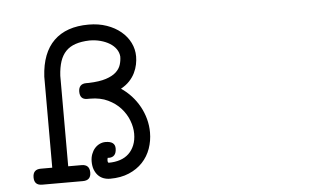

<svg xmlns="http://www.w3.org/2000/svg" viewBox="-46 -677 1297 766"><g transform="rotate(-5 602.0 -294.0)"><path d="M93.3 16.6Q61.5 16.6 61.5 -15.1Q61.5 -47.4 93.3 -47.4H139.2V-412.1Q144.5 -506.8 194.1 -555.2Q243.7 -603.5 333 -603.5Q373 -603.5 405.8 -592Q438.5 -580.6 461.9 -561Q485.4 -541.5 498.3 -515.6Q511.2 -489.7 511.2 -460.4Q511.2 -445.3 507.8 -428.5Q504.4 -411.6 496.3 -395Q488.3 -378.4 474.4 -363.5Q460.4 -348.6 439.9 -337.4Q462.4 -322.3 481 -302Q499.5 -281.7 512.7 -257.8Q525.9 -233.9 533 -207.3Q540 -180.7 540 -153.8Q540 -120.1 529.1 -89.1Q518.1 -58.1 496.1 -34.7Q474.1 -11.2 441.4 2.7Q408.7 16.6 365.7 16.6Q351.6 16.6 339.1 12Q326.7 7.3 317.6 -2.2Q308.6 -11.7 303.2 -25.6Q297.9 -39.6 297.9 -58.1Q297.9 -74.2 303 -87.6Q308.1 -101.1 316.4 -110.6Q324.7 -120.1 335.9 -125.5Q347.2 -130.9 359.4 -130.9Q397.9 -130.9 397.9 -102.1Q397.9 -84.5 390.1 -75.7Q382.3 -66.9 368.2 -66.9Q367.2 -66.9 365.7 -67.1Q364.3 -67.4 363.3 -67.4Q361.3 -64 361.3 -56.2Q361.3 -52.7 362.5 -50Q363.8 -47.4 365.7 -47.4Q390.6 -47.4 411.1 -54.2Q431.6 -61 446 -74.7Q460.4 -88.4 468.5 -108.4Q476.6 -128.4 476.6 -154.3Q476.6 -179.7 466.3 -206.8Q456.1 -233.9 435.8 -256.6Q415.5 -279.3 385 -293.9Q354.5 -308.6 313.5 -308.6H301.8Q272.9 -308.6 272.9 -340.3Q272.9 -355 280.5 -363.3Q288.1 -371.6 303.7 -371.6H314.5Q356.9 -373 383.1 -381.6Q409.2 -390.1 423.6 -403.3Q438 -416.5 443.1 -432.9Q448.2 -449.2 448.2 -465.8Q446.8 -481.9 437.3 -495.6Q427.7 -509.3 411.9 -519Q396 -528.8 375.2 -534.4Q354.5 -540 331.1 -540Q298.8 -539.1 275.4 -531.2Q252 -523.4 236.6 -507.6Q221.2 -491.7 213.1 -467.5Q205.1 -443.4 203.1 -410.2V-47.4H256.3Q288.6 -47.4 288.6 -15.1Q288.6 16.6 256.3 16.6Z"/></g></svg>

Font: Erica Type
Style: Italic
Weight: 400
Monospace: yes
Designer: Peter Wiegel
Foundry: Peter Wiegel
Version: Version 1.000 2010 initial release